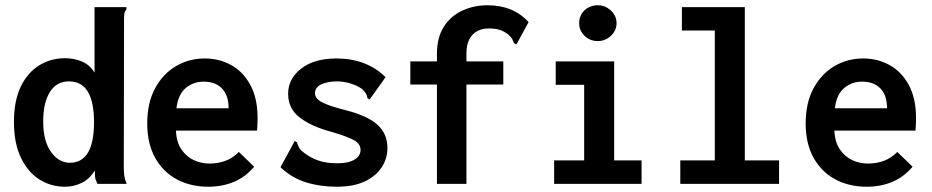

<svg xmlns="http://www.w3.org/2000/svg" viewBox="-20 -698 3540 729"><path d="M226 11Q174 11 130.5 -16Q87 -43 60 -98Q33 -153 33 -235Q33 -316 59 -369.5Q85 -423 129 -450Q173 -477 227 -477Q262 -477 292 -464Q322 -451 339 -422V-671H460V-662Q454 -656 452.5 -648.5Q451 -641 451 -625L450 -62Q450 -46 452 -31Q454 -16 461 0H350Q342 -16 341 -25.5Q340 -35 340 -51Q321 -19 291 -4Q261 11 226 11ZM245 -80Q337 -80 337 -234Q337 -389 242 -389Q194 -389 169 -348Q144 -307 144 -237Q144 -163 173.5 -121.5Q203 -80 245 -80Z M771 11Q704 11 651.5 -17Q599 -45 569 -99Q539 -153 539 -229Q539 -307 568.5 -362Q598 -417 647.5 -446.5Q697 -476 758 -476Q812 -476 857.5 -451Q903 -426 930.5 -375.5Q958 -325 958 -250Q958 -240 957.5 -226Q957 -212 956 -202H648Q650 -158 669 -130.5Q688 -103 716 -90Q744 -77 776 -77Q807 -77 835 -87Q863 -97 887 -121L945 -65Q911 -25 867 -7Q823 11 771 11ZM650 -287H848Q848 -336 823 -362Q798 -388 753 -388Q714 -388 685 -363.5Q656 -339 650 -287Z M1259 11Q1195 11 1141 -6Q1087 -23 1045 -63L1095 -155L1099 -163L1107 -158Q1110 -151 1113 -142.5Q1116 -134 1128 -123Q1153 -102 1184.5 -90Q1216 -78 1261 -78Q1303 -78 1326 -92Q1349 -106 1349 -129Q1349 -152 1323.5 -166Q1298 -180 1240 -197Q1164 -217 1119 -251Q1074 -285 1074 -342Q1074 -399 1123.5 -437.5Q1173 -476 1257 -476Q1372 -476 1444 -405L1389 -328L1382 -320L1375 -326Q1374 -334 1370.5 -341Q1367 -348 1355 -360Q1335 -374 1309.5 -381.5Q1284 -389 1259 -389Q1225 -389 1200.5 -378Q1176 -367 1176 -344Q1176 -324 1202 -310Q1228 -296 1291 -280Q1375 -259 1413 -224.5Q1451 -190 1451 -136Q1451 -96 1429 -62.5Q1407 -29 1364.5 -9Q1322 11 1259 11Z M1639 -377H1538V-465H1639V-493Q1639 -556 1665.5 -597Q1692 -638 1736 -658Q1780 -678 1831 -678Q1929 -678 1987 -614L1945 -537L1940 -529L1932 -534Q1929 -541 1925.5 -548.5Q1922 -556 1910 -567Q1893 -580 1876 -585Q1859 -590 1837 -590Q1797 -590 1774 -566Q1751 -542 1751 -494V-465H1891V-377H1751V0H1639Z M2084 0V-89H2198V-376H2090V-465H2312V-89H2416V0ZM2250 -542Q2220 -542 2199.5 -562Q2179 -582 2179 -610Q2179 -639 2199 -658.5Q2219 -678 2250 -678Q2278 -678 2299.5 -658Q2321 -638 2321 -610Q2321 -582 2299.5 -562Q2278 -542 2250 -542Z M2563 0V-89H2694V-582H2569V-671H2808V-89H2938V0Z M3271 11Q3204 11 3151.5 -17Q3099 -45 3069 -99Q3039 -153 3039 -229Q3039 -307 3068.5 -362Q3098 -417 3147.5 -446.5Q3197 -476 3258 -476Q3312 -476 3357.5 -451Q3403 -426 3430.5 -375.5Q3458 -325 3458 -250Q3458 -240 3457.5 -226Q3457 -212 3456 -202H3148Q3150 -158 3169 -130.5Q3188 -103 3216 -90Q3244 -77 3276 -77Q3307 -77 3335 -87Q3363 -97 3387 -121L3445 -65Q3411 -25 3367 -7Q3323 11 3271 11ZM3150 -287H3348Q3348 -336 3323 -362Q3298 -388 3253 -388Q3214 -388 3185 -363.5Q3156 -339 3150 -287Z"/></svg>

Font: Ligconsolata
Style: Bold
Weight: 700
Monospace: yes
Designer: Raph Levien, Cyreal, Brenton Simpson
Foundry: Raph Levien, Cyreal, Google
Version: Version 3.001; ttfautohint (v1.8.2.53-6de2)